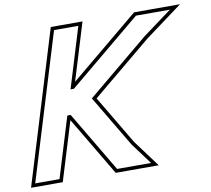

<svg xmlns="http://www.w3.org/2000/svg" viewBox="-90 -893 1173 1066"><g transform="rotate(-10 496.0 -360.0)"><path d="M287 -290H268.2L185.6 -20L164.2 50H27.2L48.6 -20L131.2 -290L174 -430L256.5 -700L277.9 -770H414.9L393.5 -700L311 -430H329.8L716.8 -751L739.6 -770H931L767.2 -649L418.8 -360L590.5 -71L680.3 50H488.9L477.7 31ZM280.5 -261.8 460.5 41.2 477.5 70H720.1L607.2 -82.1L444.7 -355.5L779.6 -633.2L991.7 -790H732.4L704 -766.4L343.2 -467.2L441.9 -790H263.1L0.2 70H179Z"/></g></svg>

Font: Nordica Plus
Style: NordicaClassicRgCondOblOl
Weight: 500
Version: Version 1.01